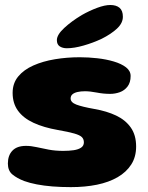

<svg xmlns="http://www.w3.org/2000/svg" viewBox="-20 -729 593 768"><path d="M263.5 19.5Q224.5 19.5 190 16.8Q155.5 14 127 8.5Q98.5 3 76.5 -5Q48 -16 29.8 -31Q11.5 -46 11.5 -75Q11.5 -107.5 29.8 -126.5Q48 -145.5 84 -145.5Q104 -145.5 126.2 -140.5Q148.5 -135.5 174.8 -130.5Q201 -125.5 233 -125.5Q256 -125.5 274.8 -128.2Q293.5 -131 304.5 -138.5Q315.5 -146 315.5 -159.5Q315.5 -172.5 307.5 -180.5Q299.5 -188.5 277 -195Q254.5 -201.5 211.5 -209Q154.5 -219 114 -237.8Q73.5 -256.5 52 -286Q30.5 -315.5 30.5 -357.5Q30.5 -396 52.8 -423Q75 -450 113.2 -467Q151.5 -484 199.5 -492Q247.5 -500 299 -500Q333.5 -500 369.2 -496Q405 -492 435.2 -483Q465.5 -474 484 -459.8Q502.5 -445.5 502.5 -425Q502.5 -399 490.2 -383Q478 -367 459.2 -360.2Q440.5 -353.5 420.5 -353.5Q393.5 -353.5 366.8 -358.8Q340 -364 319.5 -364Q303 -364 290 -361Q277 -358 269.8 -351.8Q262.5 -345.5 262.5 -335Q262.5 -319.5 285 -310.8Q307.5 -302 358 -293Q407 -284.5 444.5 -266.8Q482 -249 503.2 -218.8Q524.5 -188.5 524.5 -143Q524.5 -101.5 505 -71Q485.5 -40.5 450.5 -20.2Q415.5 0 368 9.8Q320.5 19.5 263.5 19.5ZM247.5 -536Q230.5 -536 219 -543.5Q207.5 -551 207.5 -568.5Q207.5 -590 237 -617.2Q266.5 -644.5 307.5 -669Q337.5 -686 368.2 -697.5Q399 -709 421 -709Q445 -709 458.2 -697.8Q471.5 -686.5 471.5 -662Q471.5 -636.5 447.8 -614.5Q424 -592.5 387 -574Q352 -557.5 314.2 -546.8Q276.5 -536 247.5 -536Z"/></svg>

Font: Gluten
Style: Bold
Weight: 700
Designer: Tyler Finck
Foundry: Etcetera Type Company
Version: Version 1.204